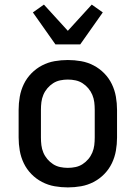

<svg xmlns="http://www.w3.org/2000/svg" viewBox="-20 -803 590 835"><path d="M275 12Q246 12 217.5 7Q189 2 163 -11.5Q137 -25 116.5 -46Q96 -67 83.5 -93Q71 -119 66 -147.5Q61 -176 61 -205V-325Q61 -354 66 -382.5Q71 -411 83.5 -437Q96 -463 116.5 -484Q137 -505 163 -518.5Q189 -532 217.5 -537Q246 -542 275 -542Q304 -542 332.5 -537Q361 -532 387 -518.5Q413 -505 433.5 -484Q454 -463 466.5 -437Q479 -411 484 -382.5Q489 -354 489 -325V-205Q489 -176 484 -147.5Q479 -119 466.5 -93Q454 -67 433.5 -46Q413 -25 387 -11.5Q361 2 332.5 7Q304 12 275 12ZM275 -73Q292 -73 308.5 -76.5Q325 -80 339 -89Q353 -98 364 -111Q375 -124 381.5 -139.5Q388 -155 390 -171.5Q392 -188 392 -205V-325Q392 -342 390 -358.5Q388 -375 381.5 -390.5Q375 -406 364 -419Q353 -432 339 -441Q325 -450 308.5 -453.5Q292 -457 275 -457Q258 -457 241.5 -453.5Q225 -450 211 -441Q197 -432 186 -419Q175 -406 168.5 -390.5Q162 -375 160 -358.5Q158 -342 158 -325V-205Q158 -188 160 -171.5Q162 -155 168.5 -139.5Q175 -124 186 -111Q197 -98 211 -89Q225 -80 241.5 -76.5Q258 -73 275 -73ZM221 -610 123 -749 171 -783 275 -669 379 -783 427 -749 329 -610Z"/></svg>

Font: Lode Dark
Style: Bold
Weight: 700
Monospace: yes
Designer: Belleve Invis
Foundry: Belleve Invis
Version: Version 29.2.0; ttfautohint (v1.8.3)